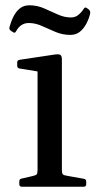

<svg xmlns="http://www.w3.org/2000/svg" viewBox="-20 -706 373 726"><path d="M122 0V-317H214V0ZM62 0Q53 0 53 -10V-20Q53 -30 63 -31L102 -40Q116 -43 119 -47Q122 -51 122 -65V-180H214V-64Q214 -51 217.5 -47Q221 -43 235 -41L297 -30Q306 -29 306 -19V-9Q306 0 296 0ZM122 -317V-463L140 -433L54 -447Q45 -448 45 -458V-470Q45 -479 55 -480L188 -500Q202 -502 208 -498.5Q214 -495 214 -482V-317ZM22 -589Q13 -595 16 -604Q22 -626 31.5 -644.5Q41 -663 55.5 -674.5Q70 -686 91 -686Q120 -686 146.5 -674.5Q173 -663 198 -651.5Q223 -640 248 -640Q264 -640 275.5 -649Q287 -658 297 -673Q301 -681 309 -675L316 -670Q322 -665 321 -655Q316 -634 306 -615.5Q296 -597 281.5 -585.5Q267 -574 246 -574Q217 -574 190.5 -585Q164 -596 139 -607.5Q114 -619 89 -619Q73 -619 61 -611Q49 -603 41 -588Q36 -579 30 -584Z"/></svg>

Font: Hahmlet
Style: Regular
Weight: 400
Designer: Minjoo Ham & Mark Frömberg
Foundry: hypertype
Version: Version 1.002